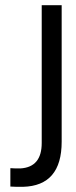

<svg xmlns="http://www.w3.org/2000/svg" viewBox="-20 -720 295 741"><path d="M20 -71 40 -70H59Q141 -75 141 -168V-700H218V-173Q218 -3 69 1H44Q31 1 20 0Z"/></svg>

Font: Adderley Regular
Style: Regular
Weight: 400
Designer: gorohovskiy
Version: Version 1.003 November 13, 2017